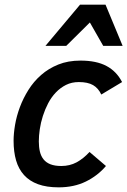

<svg xmlns="http://www.w3.org/2000/svg" viewBox="-20 -786 544 821"><path d="M433.1 -76.2Q397.9 -34.7 347.2 -9.8Q296.4 15.1 231 15.1Q179.2 15.1 142.6 1.7Q106 -11.7 82.8 -37.4Q59.6 -63 48.8 -99.9Q38.1 -136.7 38.1 -184.1Q38.1 -214.8 44.4 -252.2Q50.8 -289.6 64.9 -327.6Q79.1 -365.7 101.6 -401.6Q124 -437.5 155.8 -465.3Q187.5 -493.2 229.2 -510Q271 -526.9 324.2 -526.9Q392.1 -526.9 435.3 -503.9Q478.5 -481 502 -435.1L413.1 -381.8Q400.4 -409.2 377.9 -422.1Q355.5 -435.1 316.9 -435.1Q286.6 -435.1 262.2 -422.9Q237.8 -410.6 218.8 -390.6Q199.7 -370.6 186 -344.5Q172.4 -318.4 163.3 -290Q154.3 -261.7 150.1 -233.4Q146 -205.1 146 -181.2Q146 -157.2 150.6 -137.7Q155.3 -118.2 166.3 -104.5Q177.2 -90.8 195.8 -83.5Q214.4 -76.2 242.2 -76.2Q278.3 -76.2 307.4 -91.8Q336.4 -107.4 362.8 -136.2ZM421.4 -589.8 364.3 -689.9 263.2 -589.8H174.3L322.3 -766.1H431.2L504.4 -589.8Z"/></svg>

Font: Clear Sans Medium
Style: Italic
Weight: 500
Italic angle: -12°
Foundry: Intel Corporation
Version: Version 1.00